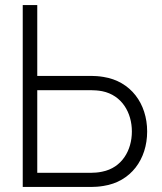

<svg xmlns="http://www.w3.org/2000/svg" viewBox="-20 -740 642 760"><path d="M70 0H341.5C355.5 0 371.5 -1 389.5 -4C498 -20.5 562.5 -109.5 562.5 -219.5C562.5 -330 497.5 -418.5 389.5 -435.5C371.5 -438.5 355 -439.5 341.5 -439.5H127.5V-720H70ZM127.5 -56V-383H340.5C352 -383 369 -382 384.5 -379C463 -363 502 -293.5 502 -219.5C502 -145.5 463 -76 384.5 -60.5C369 -57 352 -56 340.5 -56Z"/></svg>

Font: Eudonet Light
Style: Regular
Weight: 300
Designer: Mikhail Sharanda
Foundry: Mikhail Sharanda
Version: Version 4.503;Glyphs 3.1.2 (3151)